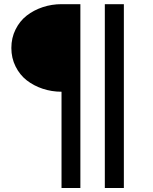

<svg xmlns="http://www.w3.org/2000/svg" viewBox="-20 -787 747 940"><path d="M281.2 133.3V-337.9Q233.4 -337.9 189.2 -352.5Q145 -367.2 110.8 -393.8Q76.7 -420.4 56.2 -461.7Q35.6 -502.9 35.6 -552.2Q35.6 -601.6 56.2 -642.8Q76.7 -684.1 110.8 -710.7Q145 -737.3 189.2 -752Q233.4 -766.6 281.2 -766.6H373.5V133.3ZM493.2 133.3V-766.6H586.4V133.3Z"/></svg>

Font: Acari Sans Neue Black
Style: Regular
Weight: 900
Designer: Alfredo Marco Pradil
Foundry: Alfredo Marco Pradil
Version: Version 1.045;June 16, 2019;FontCreator 11.5.0.2425 64-bit; 